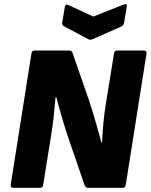

<svg xmlns="http://www.w3.org/2000/svg" viewBox="-20 -896 719 916"><path d="M44 0Q29 0 31 -14L130 -641Q132 -655 144 -655H309Q318 -655 321.5 -651.5Q325 -648 327 -641L404 -419Q422 -365 437 -312Q452 -259 464 -216H467Q469 -261 473 -305.5Q477 -350 484 -395L524 -641Q526 -655 538 -655H666Q681 -655 679 -641L580 -14Q578 0 565 0H399Q388 0 383 -14L315 -212Q294 -272 277 -330Q260 -388 249 -432H245Q241 -386 236 -339Q231 -292 223 -245L186 -14Q184 0 172 0ZM569 -874Q576 -878 581.5 -875.5Q587 -873 585 -866L572 -787Q569 -775 560 -770L422 -709Q411 -704 401 -709L287 -770Q274 -776 277 -789L289 -862Q292 -878 306 -872L425 -817Z"/></svg>

Font: Sofia Sans Black
Style: Italic
Weight: 900
Italic angle: -9°
Version: Version 4.100-B